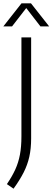

<svg xmlns="http://www.w3.org/2000/svg" viewBox="-46 -965 316 1156"><path d="M35.5 171 -4.5 143.5Q26.5 98 45.8 56Q65 14 74 -33.8Q83 -81.5 83 -144.5V-740H141.5V-132Q141.5 -70.5 130.5 -21.2Q119.5 28 96 74Q72.5 120 35.5 171ZM-26 -806 83.5 -945H140.5L250 -806H197.5L112 -916.5L26.5 -806Z"/></svg>

Font: Encode Sans SemiCondensed SemiCondensed Light
Style: Regular
Weight: 300
Width: 4
Designer: Multiple Designers
Foundry: Impallari Type
Version: Version 3.000; ttfautohint (v1.8.3) -l 8 -r 50 -G 200 -x 14 